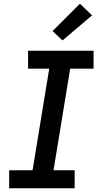

<svg xmlns="http://www.w3.org/2000/svg" viewBox="-20 -1006 540 1026"><path d="M29 0V-96H154L243 -639H130V-735H480V-639H355L266 -96H379V0ZM314 -790 261 -840 407 -986 472 -924Z"/></svg>

Font: Iosevka Web
Style: Bold Italic
Weight: 700
Italic angle: -9°
Monospace: yes
Designer: Belleve Invis
Foundry: Belleve Invis
Version: Version 28.0.3; ttfautohint (v1.8.3)